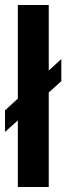

<svg xmlns="http://www.w3.org/2000/svg" viewBox="-21 -744 264 764"><path d="M50 0V-724H173V0ZM-1 -219V-305L223 -509V-421Z"/></svg>

Font: Archivo Condensed
Style: Bold
Weight: 700
Width: 3
Designer: Hector Gatti
Foundry: Omnibus-Type
Version: Version 2.001